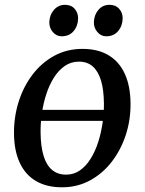

<svg xmlns="http://www.w3.org/2000/svg" viewBox="-20 -773 607 804"><path d="M428.1 -266.8H136.4L143 -312.9H433.4ZM325.5 -568.3Q390.2 -568.3 434.7 -541.6Q479.2 -514.9 502.6 -463.9Q526 -412.9 526.6 -339.9Q527.4 -271.8 507 -208.9Q486.6 -146 448.5 -96.3Q410.3 -46.6 357.3 -17.7Q304.2 11.3 239.6 11.3Q175.5 11.3 130.8 -14.9Q86 -41.1 62.7 -91.4Q39.3 -141.7 38.6 -213.4Q37.9 -282.6 57.9 -346.3Q77.9 -410 115.8 -460Q153.7 -510.1 206.9 -539.2Q260.1 -568.3 325.5 -568.3ZM310.5 -514.9Q277.4 -514.9 251.3 -496.8Q225.2 -478.7 205.8 -448.1Q186.5 -417.4 173.9 -378.8Q161.3 -340.1 155.4 -298.6Q149.5 -257.1 149.9 -217.5Q150.6 -159.7 162.5 -120.5Q174.4 -81.3 198 -61.5Q221.6 -41.7 256.8 -41.7Q289.3 -41.7 315 -59.7Q340.6 -77.8 359.6 -108.4Q378.6 -139 391 -177.5Q403.4 -216.1 409.4 -257.7Q415.5 -299.3 415.2 -338.8Q414.7 -396.8 403 -435.8Q391.2 -474.8 368.3 -494.9Q345.5 -514.9 310.5 -514.9ZM238 -621Q216.6 -621 201.3 -638.7Q186 -656.4 186.5 -680.1Q187.5 -710.7 206 -731.8Q224.5 -752.8 252.3 -752.8Q278.4 -752.8 292.9 -735.9Q307.4 -718.9 307 -696.1Q306.7 -664.6 288.3 -642.8Q270 -621 238 -621ZM424.6 -621Q403.2 -621 387.9 -638.7Q372.6 -656.4 373.1 -680.1Q374.1 -710.7 392.1 -731.8Q410.1 -752.8 438.6 -752.8Q464.4 -752.8 479.2 -735.9Q494.1 -718.9 493.6 -696.1Q493.1 -664.6 474.7 -642.8Q456.3 -621 424.6 -621Z"/></svg>

Font: Merriweather 7pt Light
Style: Italic
Weight: 300
Italic angle: -7.8°
Designer: Eben Sorkin
Foundry: Eben Sorkin
Version: Version 2.200;gftools[0.9.31]